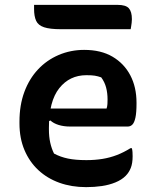

<svg xmlns="http://www.w3.org/2000/svg" viewBox="-20 -755 640 789"><path d="M326 -550Q395 -550 442.5 -522Q490 -494 515.5 -445.5Q541 -397 541 -333V-329Q541 -292 536.5 -271.5Q532 -251 524 -243Q516 -235 505 -235H268Q242 -235 221 -241.5Q200 -248 187 -260L167 -250L170 -309H418Q421 -318 421.5 -328Q422 -338 422 -346Q422 -373 416 -395.5Q410 -418 396 -437Q382 -442 369.5 -444Q357 -446 335 -446Q266 -446 223.5 -392.5Q181 -339 181 -230V-223Q181 -193 186.5 -168.5Q192 -144 202 -124Q228 -110 259 -103.5Q290 -97 335 -97Q370 -97 401 -102Q432 -107 460.5 -118Q489 -129 516 -146H522Q524 -138 524.5 -130Q525 -122 525 -113Q525 -84 517.5 -65Q510 -46 496 -32Q480 -16 454.5 -5.5Q429 5 398.5 9.5Q368 14 334 14Q274 14 224 -4Q174 -22 137.5 -56Q101 -90 80.5 -138.5Q60 -187 60 -248V-255Q60 -323 80 -377Q100 -431 136 -469.5Q172 -508 221 -529Q270 -550 326 -550ZM120 -735H463Q497 -735 509.5 -721Q522 -707 522 -676Q522 -668 521 -661Q520 -654 519 -647Q518 -640 517 -635H230Q185 -635 161 -643Q137 -651 128.5 -669.5Q120 -688 120 -718Q120 -721 120 -724.5Q120 -728 120 -730Q120 -732 120 -735Z"/></svg>

Font: Recursive Monospace Casual SemiBold
Style: Regular
Weight: 600
Version: Version 1.047